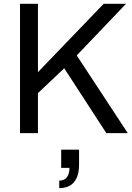

<svg xmlns="http://www.w3.org/2000/svg" viewBox="-20 -706 702 1018"><path d="M86.1 0V-686H181.2V-323.4L529.8 -686H648.3L386.9 -412.1L657.5 0H543.9L320.5 -344.1L181.2 -212.3V0ZM294.1 291.6V251.6Q322 251.6 335.2 233.1Q348.4 214.5 348.4 184.1H304.4V87.5H399.2V166.3Q399.2 210.8 385.8 238.6Q372.4 266.4 348.9 279Q325.4 291.6 294.1 291.6Z"/></svg>

Font: Archivo Variable SemiBold
Style: Regular
Weight: 600
Designer: Hector Gatti
Foundry: Omnibus-Type
Version: Version 2.001